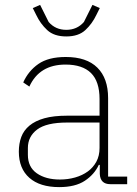

<svg xmlns="http://www.w3.org/2000/svg" viewBox="-20 -753 562 785"><path d="M431 0Q390 0 388 -42V-79H384Q366 -40 327 -14Q288 12 222 12Q143 12 100 -26Q57 -64 57 -133Q57 -166 67 -193Q77 -220 100.5 -239.5Q124 -259 161.5 -269.5Q199 -280 254 -280H387V-348Q387 -420 352 -454.5Q317 -489 248 -489Q141 -489 100 -399L75 -416Q96 -463 137 -491.5Q178 -520 249 -520Q334 -520 378 -476.5Q422 -433 422 -352V-31H500V0ZM225 -19Q258 -19 287.5 -27.5Q317 -36 339 -52Q361 -68 374 -92Q387 -116 387 -148V-252H254Q170 -252 132 -223.5Q94 -195 94 -148V-120Q94 -70 130.5 -44.5Q167 -19 225 -19ZM251 -604Q201 -604 173 -630Q145 -656 128 -692L114 -720L144 -733L179 -663Q207 -631 251 -631Q295 -631 323 -663L358 -733L388 -720L374 -692Q357 -656 329 -630Q301 -604 251 -604Z"/></svg>

Font: IBM Plex Sans ExtLt
Style: Regular
Weight: 200
Designer: Mike Abbink, Paul van der Laan, Pieter van Rosmalen
Foundry: Bold Monday
Version: Version 3.005